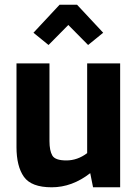

<svg xmlns="http://www.w3.org/2000/svg" viewBox="-20 -782 583 815"><path d="M363 -47Q286 13 199.5 13Q113 13 81.5 -31.5Q50 -76 50 -158V-513H190V-183Q190 -143 202 -122Q214 -101 261.5 -101Q309 -101 350 -132V-513H490V13H375ZM270 -676 186 -591 122 -643 233 -762H307L418 -643L354 -591Z"/></svg>

Font: Rambla
Style: Bold
Weight: 700
Designer: Martin Sommaruga
Foundry: Martin Sommaruga
Version: Version 1.001